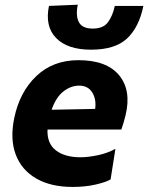

<svg xmlns="http://www.w3.org/2000/svg" viewBox="-20 -762 614 796"><path d="M281 13Q191 13 130.5 -21.8Q70 -56.5 45.5 -120.5Q21 -184.5 39 -272.5Q61.5 -381 130.8 -446.8Q200 -512.5 305 -512.5Q422.5 -512.5 474 -449.8Q525.5 -387 500.5 -284Q492.5 -251 483 -225H177Q174.5 -167 211.8 -138.5Q249 -110 313.5 -110Q345.5 -110 385.8 -118.5Q426 -127 458.5 -145L438.5 -18Q418.5 -6.5 376.2 3.2Q334 13 281 13ZM308 -407Q274 -407 243 -383Q212 -359 194 -307L374.5 -310.5Q380 -350 362.5 -378.5Q345 -407 308 -407ZM357.5 -556Q260 -556 212.8 -604.2Q165.5 -652.5 183 -737.5L302.5 -742.5Q293 -697 307 -670.2Q321 -643.5 364.5 -643.5Q408 -643.5 427.5 -669.8Q447 -696 456 -737.5H574.5Q556 -648 506.2 -602Q456.5 -556 357.5 -556Z"/></svg>

Font: Commissioner
Style: Bold Italic
Weight: 700
Italic angle: -12°
Designer: Kostas Bartsokas
Foundry: Kostas Bartsokas
Version: Version 1.000; ttfautohint (v1.8.3)